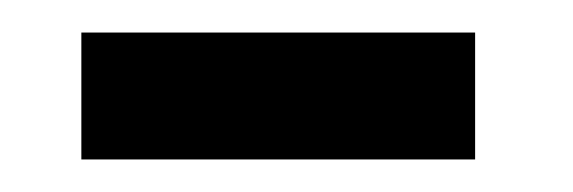

<svg xmlns="http://www.w3.org/2000/svg" viewBox="-20 -612 352 118"><path d="M30 -514V-592H272V-514Z"/></svg>

Font: Noto Sans Hebrew
Style: Regular
Weight: 400
Designer: Monotype Design Team
Foundry: Monotype Imaging Inc.
Version: Version 2.003